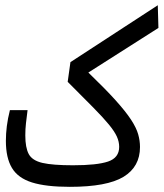

<svg xmlns="http://www.w3.org/2000/svg" viewBox="-20 -725 637 748"><path d="M252 2.9Q159.2 2.9 104.7 -14.2Q50.3 -31.2 26.6 -70.6Q2.9 -109.9 2.9 -176.3Q2.9 -204.1 6.6 -233.6Q10.3 -263.2 18.6 -295.9H87.4Q83.5 -266.1 81.1 -244.1Q78.6 -222.2 78.6 -197.3Q78.6 -149.9 92 -124.8Q105.5 -99.6 145.5 -90.3Q185.5 -81.1 264.2 -81.1Q357.9 -81.1 401.1 -95.7Q444.3 -110.4 444.3 -152.8Q444.3 -172.9 435.3 -192.9Q426.3 -212.9 404.3 -239.7Q382.3 -266.6 343 -306.4Q303.7 -346.2 243.7 -406.2L254.4 -482.9L594.7 -704.6L597.2 -616.2L324.2 -442.4Q389.6 -379.4 429.7 -335Q469.7 -290.5 490.5 -258.8Q511.2 -227.1 518.3 -201.9Q525.4 -176.8 525.4 -152.3Q525.4 -75.2 461.2 -36.1Q397 2.9 252 2.9Z"/></svg>

Font: Cascadia Code PL SemiLight
Style: Regular
Weight: 350
Monospace: yes
Designer: Aaron Bell
Foundry: Saja Typeworks
Version: Version 2404.023; ttfautohint (v1.8.4)